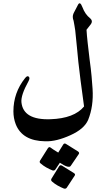

<svg xmlns="http://www.w3.org/2000/svg" viewBox="-20 -785 643 1174"><path d="M440 -599Q438 -613 435.5 -627.5Q433 -642 430 -658Q420 -683 430 -704L456 -754Q469 -781 484 -741Q500 -698 530 -674Q551 -657 534 -635L509 -603Q511 -569 516 -524Q521 -479 528 -421Q536 -363 540 -318.5Q544 -274 546 -242Q553 -136 519 -52Q495 4 410 42Q368 61 330 70.5Q292 80 257 79Q116 77 76 -26Q62 -63 62 -104Q62 -218 133 -307Q147 -325 156 -316Q165 -308 154 -288Q107 -203 111 -160Q122 -50 289 -56Q434 -61 494 -134Q481 -226 472.5 -294Q464 -362 459 -407Q455 -452 450 -500Q445 -548 440 -599ZM318 252Q312 260 301 257Q281 249 262.5 238.5Q244 228 228 214Q219 207 225 197L273 121Q281 110 290 118Q295 122 306.5 129.5Q318 137 336 148L367 98Q374 88 385 96Q396 103 457 141Q468 149 461 158L412 230Q400 246 346 210ZM388 363Q382 371 371 368Q351 360 332.5 349.5Q314 339 298 325Q289 317 295 307L342 231Q349 221 361 229Q372 236 433 274Q443 281 436 290Z"/></svg>

Font: Amiri
Style: Bold
Weight: 700
Designer: Khaled Hosny
Version: Version 0.113